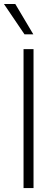

<svg xmlns="http://www.w3.org/2000/svg" viewBox="-30 -957 280 977"><path d="M140.6 0H89.8V-707H140.6ZM-9.8 -936.5H47.9L139.6 -782.2H94.7Z"/></svg>

Font: Pretendard Std ExtraLight
Style: Regular
Weight: 200
Designer: Base glyphs from Inter by Rasmus Andersson; Hangeul glyphs from Noto Sans CJK(Source Han Sans) by Jang Soo-young and Kan
Foundry: Kil Hyung-jin
Version: Version 1.309